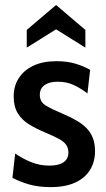

<svg xmlns="http://www.w3.org/2000/svg" viewBox="-20 -756 432 786"><path d="M188 10Q138.5 10 101 -0.5Q63.5 -11 31 -28L42 -127.5Q72.5 -106.5 107.8 -92.2Q143 -78 182 -78Q219.5 -78 239.8 -91.5Q260 -105 260 -131Q260 -151 249.8 -164.5Q239.5 -178 218.8 -188.8Q198 -199.5 167.5 -212.5Q128.5 -228.5 98.8 -247Q69 -265.5 52.5 -292.8Q36 -320 36 -361.5Q36 -403 56.5 -435.5Q77 -468 116 -486.8Q155 -505.5 211 -505.5Q255 -505.5 288.2 -495.5Q321.5 -485.5 349 -470L338 -373.5Q310.5 -394.5 281.8 -408Q253 -421.5 215.5 -421.5Q182.5 -421.5 162.8 -407.8Q143 -394 143 -368Q143 -339 167 -324.2Q191 -309.5 242 -288Q271 -275.5 294.5 -261.8Q318 -248 334.8 -230.8Q351.5 -213.5 360.2 -190.8Q369 -168 369 -137.5Q369 -93.5 348.5 -60.2Q328 -27 287.5 -8.5Q247 10 188 10ZM89.5 -561V-633.5L209.5 -735.5L329.5 -633.5V-561L209.5 -636Z"/></svg>

Font: Cabin SemiCondensed SemiBold
Style: Regular
Weight: 600
Width: 4
Designer: Pablo Impallari
Foundry: Pablo Impallari. http://www.impallari.com Igino Marini. http://www.ikern.com
Version: Version 3.001